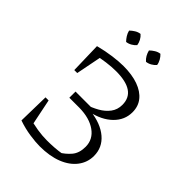

<svg xmlns="http://www.w3.org/2000/svg" viewBox="-244 -974 1100 1100"><g transform="rotate(45 306.0 -424.0)"><path d="M281 8Q248 8 200 1Q152 -6 103 -23L115 -73Q166 -58 208 -51.5Q250 -45 286 -45Q316 -45 345.5 -47Q375 -49 405 -54L383 -44Q418 -64 444 -94.5Q470 -125 470 -176Q470 -236 419.5 -272Q369 -308 286 -309H205V-359H345L296 -347Q337 -360 371.5 -379.5Q406 -399 427.5 -427.5Q449 -456 449 -495Q449 -551 408.5 -578.5Q368 -606 287 -606Q252 -606 210.5 -600.5Q169 -595 121 -584L108 -630Q162 -644 211 -650.5Q260 -657 296 -657Q366 -657 416 -639Q466 -621 493 -587.5Q520 -554 520 -506Q520 -443 472.5 -396.5Q425 -350 343 -333L345 -341Q437 -330 489 -285.5Q541 -241 541 -173Q541 -121 509.5 -79.5Q478 -38 420 -15Q362 8 281 8ZM103 -23 107 -214H132L171 -23ZM113 -441 108 -630 174 -629 137 -441ZM235 -856Q248 -845 256.5 -829Q265 -813 267 -797Q257 -785 241.5 -776Q226 -767 209 -765Q198 -776 188.5 -791Q179 -806 175 -823Q187 -835 202.5 -844.5Q218 -854 235 -856ZM396 -856Q408 -845 417 -829Q426 -813 428 -797Q418 -785 402.5 -776Q387 -767 370 -765Q357 -776 348.5 -791Q340 -806 336 -823Q348 -835 363.5 -844.5Q379 -854 396 -856Z"/></g></svg>

Font: Piazzolla 24pt Light
Style: Regular
Weight: 300
Designer: Juan Pablo del Peral
Foundry: Huerta Tipografica
Version: Version 2.005